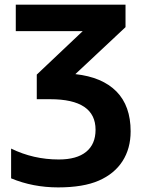

<svg xmlns="http://www.w3.org/2000/svg" viewBox="-20 -566 621 826"><path d="M391.1 -7.8Q391.1 -139.2 195.8 -139.2H138.2V-245.1L335.9 -432.1H47.9V-545.9H520V-449.2L304.2 -247.1Q419.9 -234.4 481 -172.4Q542 -110.4 542 -1Q542 72.8 507.1 127.2Q472.2 181.6 405.3 210.9Q338.4 240.2 230 240.2Q121.6 240.2 27.8 201.2V73.2Q123.5 120.1 232.9 120.1Q310.1 120.1 350.6 87.2Q391.1 54.2 391.1 -7.8Z"/></svg>

Font: NotoSans-Bold
Style: Bold
Weight: 700
Designer: Monotype Design team
Foundry: Monotype Imaging Inc.
Version: Version 1.04